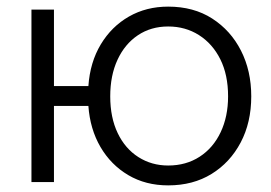

<svg xmlns="http://www.w3.org/2000/svg" viewBox="-20 -550 818 580"><path d="M488 10Q420 10 367.5 -21Q315 -52 283.5 -106Q252 -160 247 -230H143V0H75V-521H143V-290H247Q252 -362 284.5 -416Q317 -470 369.5 -500Q422 -530 488 -530Q565 -530 621 -494Q677 -458 708 -397Q739 -336 739 -259Q739 -180 707 -119.5Q675 -59 619 -24.5Q563 10 488 10ZM488 -50Q542 -50 583 -76.5Q624 -103 646.5 -150.5Q669 -198 669 -259Q669 -324 645.5 -371Q622 -418 581 -444Q540 -470 488 -470Q436 -470 396.5 -443.5Q357 -417 335 -369.5Q313 -322 313 -259Q313 -195 335.5 -148Q358 -101 398 -75.5Q438 -50 488 -50Z"/></svg>

Font: Raleway
Style: Regular
Weight: 400
Designer: Matt McInerney, Pablo Impallari, Rodrigo Fuenzalida
Foundry: Matt McInerney, Pablo Impallari, Rodrigo Fuenzalida
Version: Version 4.101;RELEASE